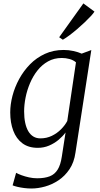

<svg xmlns="http://www.w3.org/2000/svg" viewBox="-20 -857 584 1126"><path d="M422.5 38.5Q414.5 95.5 387.5 135.5Q360.5 175.5 323 200.5Q285.5 225.5 244 237Q202.5 248.5 164.5 248.5Q143.5 248.5 122 245.8Q100.5 243 82.5 238.8Q64.5 234.5 54 230L74.5 156.5Q87 163.5 106.8 170.8Q126.5 178 150 183.2Q173.5 188.5 198 188.5Q242 188.5 271.5 177Q301 165.5 318.2 137.5Q335.5 109.5 342.5 61.5L364.5 -80Q348 -57.5 323.5 -37Q299 -16.5 268 -3.2Q237 10 201.5 10Q147 10 111.2 -16.8Q75.5 -43.5 57.8 -90.5Q40 -137.5 40 -198Q40 -244.5 53.2 -295.2Q66.5 -346 92.5 -393.8Q118.5 -441.5 156.2 -480Q194 -518.5 243.5 -541.2Q293 -564 353.5 -564Q383 -564 411 -557.8Q439 -551.5 459 -542.5L515.5 -563.5ZM425.5 -491.5Q409.5 -505 387.5 -511Q365.5 -517 342.5 -517Q297.5 -517 261.8 -497Q226 -477 199.8 -443.8Q173.5 -410.5 156 -369.2Q138.5 -328 130 -285Q121.5 -242 121.5 -203.5Q121.5 -166 127.8 -136.8Q134 -107.5 146.2 -87Q158.5 -66.5 176.2 -56Q194 -45.5 217 -45.5Q253.5 -45.5 284.2 -60.5Q315 -75.5 338.2 -99Q361.5 -122.5 374.5 -147.5ZM327 -638.5 469 -837 534 -789Q528 -779 512.8 -762.5Q497.5 -746 476.8 -726.2Q456 -706.5 433 -686.8Q410 -667 388 -650.5Q366 -634 348.5 -624Z"/></svg>

Font: Merriweather 28pt Light
Style: Italic
Weight: 300
Italic angle: -7.8°
Version: Version 2.101